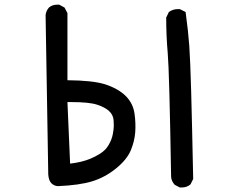

<svg xmlns="http://www.w3.org/2000/svg" viewBox="-20 -786 1040 841"><path d="M708 -707V-709L719.7 -733.4Q737.3 -746.1 758.8 -746.1Q761.7 -746.1 767.6 -746.1L793 -733.4Q804.7 -647.5 809.1 -585.4Q813.5 -523.4 817.4 -383.3Q821.3 -243.2 826.2 -2L814.5 21.5Q798.8 35.2 776.4 35.2Q773.4 35.2 767.6 35.2L745.1 23.4Q730.5 6.8 729.5 -11.7Q721.7 -474.6 714.8 -551.8Q708 -628.9 708 -707ZM230.5 -765.6Q233.4 -765.6 239.3 -765.6L262.7 -752.9L275.4 -728.5V-434.6Q385.7 -433.6 439.5 -417Q556.6 -378.9 569.3 -288.1Q575.2 -245.1 572.3 -206.1Q569.3 -167 552.7 -127Q535.2 -85.9 487.3 -47.4Q439.5 -8.8 383.3 8.3Q327.1 25.4 234.4 29.3H233.4Q216.8 28.3 205.1 16.6Q193.4 4.9 191.4 -21.5L179.7 -719.7Q181.6 -738.3 194.3 -752.9Q209 -765.6 230.5 -765.6ZM456.1 -151.4Q469.7 -174.8 474.1 -198.2Q478.5 -221.7 478.5 -235.8Q478.5 -250 477.5 -259.8Q475.6 -283.2 457.5 -299.8Q439.5 -316.4 404.8 -327.6Q370.1 -338.9 291 -338.9Q284.2 -338.9 275.4 -338.9L287.1 -69.3Q337.9 -75.2 376 -90.8Q398.4 -100.6 415 -110.8Q431.6 -121.1 440.4 -130.4Q449.2 -139.6 456.1 -151.4Z"/></svg>

Font: JasonHandwriting2
Style: SemiBold
Weight: 600
Version: Version 1.04.7